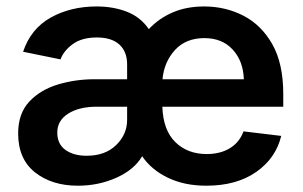

<svg xmlns="http://www.w3.org/2000/svg" viewBox="-20 -573 953 604"><path d="M225.1 11.2Q143.1 11.2 90.1 -30.8Q37.1 -72.8 37.1 -153.3Q37.1 -215.8 72 -253.2Q106.9 -290.5 161.9 -307.1Q216.8 -323.7 276.9 -323.7H379.9V-370.6Q379.9 -410.6 355.5 -432.9Q331.1 -455.1 284.7 -455.1Q237.3 -455.1 208.7 -434.1Q180.2 -413.1 170.4 -386.2L52.7 -410.2Q76.7 -482.4 139.4 -517.6Q202.1 -552.7 284.2 -552.7Q336.4 -552.7 379.2 -536.1Q421.9 -519.5 448.2 -481.4Q479.5 -515.1 523.2 -533.9Q566.9 -552.7 622.1 -552.7Q689 -552.7 745.6 -523.7Q802.2 -494.6 836.7 -433.8Q871.1 -373 871.1 -277.3V-237.3H490.7Q493.2 -163.6 531.5 -126Q569.8 -88.4 630.4 -88.4Q672.4 -88.4 702.6 -106.4Q732.9 -124.5 746.1 -159.7L864.7 -145.5Q847.7 -75.2 785.9 -32Q724.1 11.2 628.9 11.2Q560.5 11.2 508.5 -13.7Q456.5 -38.6 427.2 -81.5Q402.3 -39.1 346.2 -13.9Q290 11.2 225.1 11.2ZM379.9 -237.3H284.2Q229 -237.3 194.6 -215.6Q160.2 -193.8 160.2 -156.2Q160.2 -119.6 186 -101.3Q211.9 -83 252.4 -83Q311 -83 345.5 -116.7Q379.9 -150.4 379.9 -195.8ZM491.2 -323.7H747.1Q745.1 -381.3 711.9 -417.2Q678.7 -453.1 623 -453.1Q564.5 -453.1 530.3 -415.5Q496.1 -377.9 491.2 -323.7Z"/></svg>

Font: Inter-SemiBold
Style: Regular
Weight: 600
Designer: Rasmus Andersson
Foundry: rsms
Version: Version 4.000;git-a52131595